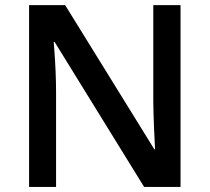

<svg xmlns="http://www.w3.org/2000/svg" viewBox="-20 -734 823 754"><path d="M689 0H545.9L194.8 -568.8H190.9L193.4 -537.1Q200.2 -446.3 200.2 -371.1V0H94.2V-713.9H235.8L585.9 -147.9H588.9Q587.9 -159.2 585 -229.5Q582 -299.8 582 -339.8V-713.9H689Z"/></svg>

Font: OpenSans-Semibold
Style: Regular
Weight: 600
Foundry: Ascender Corporation
Version: Version 1.10